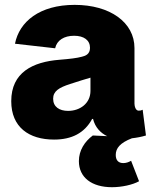

<svg xmlns="http://www.w3.org/2000/svg" viewBox="-20 -573 646 801"><path d="M205.6 9.3C278.8 9.3 332.5 -17.6 364.3 -76.7H368.2C377 -41 400.4 -17.6 427.2 -4.9L367.2 -7.8C333 17.6 309.1 54.7 309.1 99.1C309.1 167.5 362.8 208 447.3 208C487.3 208 533.2 198.2 560.1 183.1L526.9 97.7C517.1 103.5 505.9 107.4 494.6 107.4C473.1 107.4 462.9 94.7 462.9 73.2C462.9 45.4 481 22.9 530.3 3.9C551.3 1.5 569.8 -2 588.9 -7.8L575.2 -115.2C569.8 -112.3 565.4 -111.3 558.6 -111.3C544.4 -111.3 541 -132.8 541 -141.1V-372.6C541 -480 438.5 -552.7 291.5 -552.7C145 -552.7 60.5 -482.4 42.5 -390.6L210 -371.6C217.3 -405.3 247.6 -423.8 289.1 -423.8C330.1 -423.8 355.5 -405.3 355.5 -373.5C355.5 -345.7 335 -339.8 321.8 -336.4C300.8 -330.6 271 -327.1 228.5 -323.7C116.7 -314.9 26.9 -271 26.9 -150.9C26.9 -42.5 100.6 9.3 205.6 9.3ZM264.2 -110.4C227.5 -110.4 201.7 -127.4 201.7 -161.1C201.7 -192.4 225.6 -207.5 272.9 -222.7C307.6 -233.9 333.5 -242.2 357.4 -249V-193.8C357.4 -142.1 314 -110.4 264.2 -110.4Z"/></svg>

Font: Raveo ExtraBold
Style: Regular
Weight: 800
Designer: Jakub Foglar, Rasmus Andersson (Inter)
Foundry: Jakubfoglar.com
Version: Version 1.100;Glyphs 3.2.3 (3260)